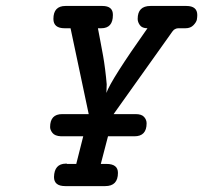

<svg xmlns="http://www.w3.org/2000/svg" viewBox="-20 -631 689 651"><path d="M149.9 -200.2Q149.9 -244.1 190.9 -244.1H280.8L219.2 -535.2H199.2Q161.1 -535.2 161.1 -566.9Q161.1 -610.8 202.1 -610.8H327.1Q363.3 -610.8 362.8 -580.1Q362.8 -535.2 323.2 -535.2H312Q314.9 -520 320.6 -490Q326.2 -460 329.6 -441.4Q333 -422.9 336.4 -396Q339.8 -369.1 341.8 -345.2L340.8 -315.9Q356 -359.9 480 -535.2Q461.9 -535.2 454.3 -545.7Q446.8 -556.2 446.8 -566.9Q446.8 -610.8 490.2 -610.8H611.8Q648.9 -610.8 648.9 -580.1Q648.9 -573.2 647.5 -564.7Q646 -556.2 636 -545.7Q626 -535.2 608.9 -535.2H585Q579.1 -535.2 575 -533Q570.8 -530.8 569.3 -529.8Q567.9 -528.8 563.5 -522.9Q559.1 -517.1 558.1 -515.1L365.2 -244.1H439.9Q460 -244.1 468.5 -234.6Q477.1 -225.1 477.1 -212.9Q477.1 -168.9 436 -168.9H346.2L321.8 -75.2H340.8Q379.9 -75.2 379.9 -44.9Q379.9 0 336.9 0H201.2Q163.1 0 163.1 -30.8Q164.1 -75.7 203.1 -76.2Q204.1 -76.2 206.1 -76.2L207 -75.2H238.8V-76.2L262.2 -168.9H187Q166 -169.9 158 -180.2Q149.9 -190.4 149.9 -200.2Z"/></svg>

Font: CMU Typewriter Text
Style: BoldItalic
Weight: 700
Italic angle: -14.04°
Version: Version 0.7.0